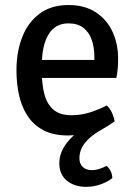

<svg xmlns="http://www.w3.org/2000/svg" viewBox="-20 -526 541 764"><path d="M404 134Q413.5 141.5 420 154.2Q426.5 167 427 182.5Q410 197 381.5 207.2Q353 217.5 322.5 217.5Q276.5 217.5 246.2 193Q216 168.5 216 124Q216 79.5 248.2 39.5Q280.5 -0.5 338 -31.5L436 -43.5Q421.5 -32.5 407.8 -24Q394 -15.5 377 -6Q337 17.5 316.5 44.8Q296 72 296 103.5Q296 126.5 309.8 138.8Q323.5 151 345 151Q361.5 151 377.2 145.5Q393 140 404 134ZM106.5 -216V-287.5H355.5V-300.5Q355.5 -336.5 345.2 -366.8Q335 -397 312.2 -415Q289.5 -433 252.5 -433Q199.5 -433 173 -388.8Q146.5 -344.5 146.5 -268V-238Q146.5 -189.5 156.8 -150.8Q167 -112 192.5 -89.8Q218 -67.5 264.5 -67.5Q303 -67.5 338 -78.8Q373 -90 405 -106.5Q417.5 -95 425.8 -76.8Q434 -58.5 436 -43.5Q399 -23 350.5 -5Q302 13 250 13Q191.5 13 152 -8.2Q112.5 -29.5 89 -65.8Q65.5 -102 55.5 -148.5Q45.5 -195 45.5 -246Q45.5 -320.5 68.8 -379.2Q92 -438 138 -472Q184 -506 252.5 -506Q317 -506 361 -477.2Q405 -448.5 427.5 -400.2Q450 -352 450 -292.5Q450 -269.5 448.5 -252.8Q447 -236 443 -216Z"/></svg>

Font: Signika Negative
Style: Regular
Weight: 400
Designer: Anna Giedry
Foundry: Anna Giedry
Version: Version 2.001